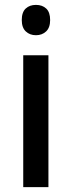

<svg xmlns="http://www.w3.org/2000/svg" viewBox="-20 -765 293 785"><path d="M178 -539V0H75V-539ZM127 -745Q153 -745 169 -730Q185 -715 185 -683Q185 -652 168.5 -636.5Q152 -621 127 -621Q102 -621 85.5 -636.5Q69 -652 69 -683Q69 -715 85 -730Q101 -745 127 -745Z"/></svg>

Font: Noto Sans Hebrew SemiCondensed Medium
Style: Regular
Weight: 500
Width: 4
Designer: Monotype Design Team
Foundry: Monotype Imaging Inc.
Version: Version 2.003